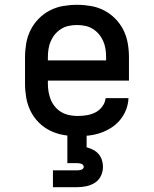

<svg xmlns="http://www.w3.org/2000/svg" viewBox="-20 -558 640 798"><path d="M302 8Q273 8 244 3Q215 -2 188.5 -15Q162 -28 141 -49Q120 -70 107 -96.5Q94 -123 89 -152Q84 -181 84 -210V-320Q84 -349 89 -378Q94 -407 107 -433Q120 -459 140.5 -480Q161 -501 187 -514.5Q213 -528 242 -533Q271 -538 300 -538Q329 -538 358 -533Q387 -528 413 -514.5Q439 -501 459.5 -480Q480 -459 493 -433Q506 -407 511 -378Q516 -349 516 -320V-223H179V-210Q179 -193 182 -175.5Q185 -158 191.5 -142.5Q198 -127 209.5 -113.5Q221 -100 236 -91.5Q251 -83 268 -79.5Q285 -76 302 -76Q321 -76 340 -79Q359 -82 376 -90.5Q393 -99 405 -115Q417 -131 419 -150H514Q513 -125 504 -102Q495 -79 479.5 -60Q464 -41 443 -27.5Q422 -14 399 -6Q376 2 351.5 5Q327 8 302 8ZM421 -307V-320Q421 -337 418.5 -354Q416 -371 409 -387Q402 -403 391 -416Q380 -429 365.5 -438Q351 -447 334 -450.5Q317 -454 300 -454Q283 -454 266 -450.5Q249 -447 234.5 -438Q220 -429 209 -416Q198 -403 191 -387Q184 -371 181.5 -354Q179 -337 179 -320V-307ZM200 220V150H300Q304 150 308.5 149.5Q313 149 317.5 147.5Q322 146 325 143Q328 140 328 135Q328 131 325 127.5Q322 124 317.5 122.5Q313 121 308.5 120.5Q304 120 300 120H260V0H340V54Q354 58 367 64.5Q380 71 389.5 82Q399 93 403.5 107Q408 121 408 135Q408 155 399.5 173Q391 191 374.5 201.5Q358 212 338.5 216Q319 220 300 220Z"/></svg>

Font: Iosevka Slab Medium Extended
Style: Regular
Weight: 500
Width: 7
Monospace: yes
Designer: Belleve Invis
Foundry: Belleve Invis
Version: Version 11.1.1; ttfautohint (v1.8.3)